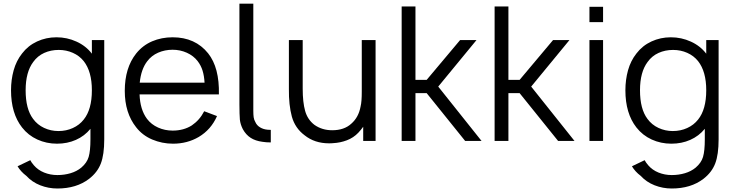

<svg xmlns="http://www.w3.org/2000/svg" viewBox="-20 -786 4102 1071"><path d="M561.5 -562.5V-8.5Q561.5 76.5 542.5 126Q523.5 175.5 477 211.5Q406.5 265.5 300 265.5Q250 265.5 204.2 247.5Q158.5 229.5 127 195Q111 183 98.8 169.5Q86.5 156 78 141.5L149 107.5Q154.5 119 168.5 135.5Q191.5 162.5 226.2 176.5Q261 190.5 300 190.5Q339 190.5 373.5 180.2Q408 170 433.5 149Q465 122 474.5 89.5Q484.5 55.5 484.5 -8.5V-67.5Q451.5 -27 403.5 -5.8Q355.5 15.5 298 15.5Q239 15.5 188.2 -7.8Q137.5 -31 103 -75Q41.5 -153.5 41.5 -282.5Q41.5 -341 56.2 -394Q71 -447 103 -487.5Q136.5 -531.5 187 -554.8Q237.5 -578 295 -578Q354 -578 406.5 -554Q459.5 -530 492.5 -486.5V-562.5ZM492.5 -282.5Q492.5 -387 447 -445Q423 -475 386.5 -491.2Q350 -507.5 307.5 -507.5Q263.5 -507.5 226.5 -490.8Q189.5 -474 165.5 -440.5Q123 -384 123 -282.5Q123 -178 164.5 -123Q188.5 -90 226 -72.5Q263.5 -55 306 -55Q349.5 -55 386.2 -71.8Q423 -88.5 447 -119Q492.5 -175.5 492.5 -282.5Z M800 -123Q824 -91.5 861.8 -74.5Q899.5 -57.5 943 -57.5Q1004.5 -57.5 1050 -86.5Q1094 -116.5 1119 -165.5L1190.5 -138.5Q1157.5 -63 1088.5 -22Q1024.5 15.5 945 15.5Q884 15.5 828.5 -8Q774.5 -31 739.5 -76Q676 -156 676 -279Q676 -407.5 739.5 -487.5Q776 -533 828.5 -555.5Q881 -578 943 -578Q1069 -578 1141 -488.5Q1204.5 -408.5 1201 -259.5H758.5Q761.5 -174.5 800 -123ZM801 -444Q767 -399.5 759.5 -325H1121Q1119 -362.5 1110 -391.8Q1101 -421 1082.5 -445Q1059.5 -475 1022.2 -491.8Q985 -508.5 943 -508.5Q899.5 -508.5 862.2 -492.2Q825 -476 801 -444Z M1490.5 8.5Q1464.5 8.5 1444 5Q1405 0 1378.5 -17Q1352 -34 1334.5 -65.5Q1321 -92 1318 -118.5Q1317 -132.5 1316.2 -153.8Q1315.5 -175 1315.5 -204V-765.5H1393V-168.5Q1393 -146 1395 -131.8Q1397 -117.5 1404.5 -105Q1412.5 -86.5 1430.8 -75.5Q1449 -64.5 1472 -62.5Q1475.5 -62 1480 -62Q1484.5 -62 1490.5 -61.5Z M2075 -562.5V0H2006V-79Q1994.5 -62.5 1979 -46Q1952 -17.5 1915 -3.5Q1878 10.5 1838.5 12.5Q1834.5 13 1829 13.2Q1823.5 13.5 1815.5 13.5Q1735 13.5 1679 -31.5Q1626 -71 1608 -135.5Q1590.5 -200 1591.5 -289.5V-562.5H1668.5V-291.5Q1668.5 -216 1682 -167.5Q1695.5 -119 1734 -89.5Q1776.5 -59.5 1833 -59.5Q1900 -59.5 1939.5 -96Q1980.5 -131.5 1991.5 -192.5Q1995 -207 1996.5 -227.2Q1998 -247.5 1998 -273V-562.5Z M2297.5 0H2220.5V-750H2297.5V-340.5H2360L2546.5 -562.5H2638L2424.5 -303L2666 0H2574.5L2360 -266.5H2297.5Z M2816 0H2739V-750H2816V-340.5H2878.5L3065 -562.5H3156.5L2943 -303L3184.5 0H3093L2878.5 -266.5H2816Z M3344 -748V-662.5H3268V-748ZM3344 -562.5V0H3268V-562.5Z M3988.5 -562.5V-8.5Q3988.5 76.5 3969.5 126Q3950.5 175.5 3904 211.5Q3833.5 265.5 3727 265.5Q3677 265.5 3631.2 247.5Q3585.5 229.5 3554 195Q3538 183 3525.8 169.5Q3513.5 156 3505 141.5L3576 107.5Q3581.5 119 3595.5 135.5Q3618.5 162.5 3653.2 176.5Q3688 190.5 3727 190.5Q3766 190.5 3800.5 180.2Q3835 170 3860.5 149Q3892 122 3901.5 89.5Q3911.5 55.5 3911.5 -8.5V-67.5Q3878.5 -27 3830.5 -5.8Q3782.5 15.5 3725 15.5Q3666 15.5 3615.2 -7.8Q3564.5 -31 3530 -75Q3468.5 -153.5 3468.5 -282.5Q3468.5 -341 3483.2 -394Q3498 -447 3530 -487.5Q3563.5 -531.5 3614 -554.8Q3664.5 -578 3722 -578Q3781 -578 3833.5 -554Q3886.5 -530 3919.5 -486.5V-562.5ZM3919.5 -282.5Q3919.5 -387 3874 -445Q3850 -475 3813.5 -491.2Q3777 -507.5 3734.5 -507.5Q3690.5 -507.5 3653.5 -490.8Q3616.5 -474 3592.5 -440.5Q3550 -384 3550 -282.5Q3550 -178 3591.5 -123Q3615.5 -90 3653 -72.5Q3690.5 -55 3733 -55Q3776.5 -55 3813.2 -71.8Q3850 -88.5 3874 -119Q3919.5 -175.5 3919.5 -282.5Z"/></svg>

Font: Russisch Sans
Style: Regular
Weight: 400
Designer: Michael Sharanda (font) & Cristiano Sobral (main changes)
Foundry: Michael Sharanda
Version: Version 2.00;October 25, 2020;FontCreator 13.0.0.2681 64-bit